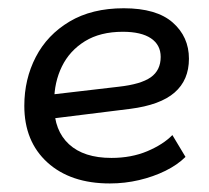

<svg xmlns="http://www.w3.org/2000/svg" viewBox="-20 -427 498 458"><path d="M242 10.6Q148.4 10.6 93.2 -39.4Q38 -89.5 38 -174.6Q38 -238.3 65.4 -291.1Q92.7 -343.9 145.9 -375.6Q199.1 -407.3 275.3 -407.3Q353.3 -407.3 392 -373.3Q430.7 -339.3 430.7 -286.9Q430.7 -236.1 396.5 -206.3Q362.4 -176.5 290.3 -167.3L82.6 -141.5L82.2 -199L263 -220.1Q315.8 -225.9 339.6 -242.6Q363.3 -259.4 363.3 -291.2Q363.3 -319.9 340.1 -335.6Q316.8 -351.2 272.9 -351.2Q219.1 -351.2 182.5 -328.6Q145.9 -305.9 127.6 -268.3Q109.3 -230.7 109.3 -185.5V-174.2Q109.3 -115.5 144.6 -82.9Q180 -50.3 245.8 -50.3Q293.3 -50.3 331.3 -66.3Q369.2 -82.3 391.2 -104.8L422.5 -52.7Q403.1 -33.6 374.5 -19.5Q345.8 -5.4 311.8 2.6Q277.8 10.6 242 10.6Z"/></svg>

Font: Rokkitt SemiBold
Style: Italic
Weight: 600
Italic angle: -9°
Designer: Vernon Adams
Foundry: Vernon Adams
Version: Version 3.103